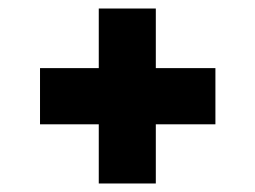

<svg xmlns="http://www.w3.org/2000/svg" viewBox="-20 -478 599 451"><path d="M212 -47V-186H74V-318H212V-458H346V-318H486V-186H346V-47Z"/></svg>

Font: Saira SemiExpanded ExtraBold
Style: Regular
Weight: 800
Width: 6
Designer: Hector Gatti with collaboration of the Omnibus-Type team
Foundry: Omnibus-Type
Version: Version 1.101